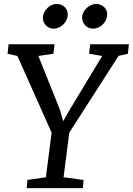

<svg xmlns="http://www.w3.org/2000/svg" viewBox="-20 -977 689 997"><path d="M118.7 0H410.2L414.1 -42.5L310.1 -56.6L339.8 -288.1L595.7 -687L644 -697.8L649.4 -747.1H448.2L442.9 -697.8L510.7 -686.5L343.3 -409.2L308.1 -347.7L290.5 -409.2L179.2 -686.5L257.3 -697.8L263.2 -747.1H24.4L19.5 -697.8L70.3 -686.5L248 -288.1L218.3 -56.6L122.6 -42.5ZM462.4 -828.1C501.5 -828.1 535.2 -862.3 536.6 -899.9C538.1 -930.7 514.6 -956.5 477.5 -956.5C446.3 -956.5 406.2 -923.8 406.2 -886.2C406.2 -854 431.6 -828.1 462.4 -828.1ZM257.8 -828.1C295.9 -828.1 330.6 -862.3 332 -899.9C333 -930.7 310.1 -956.5 272.5 -956.5C240.7 -956.5 204.1 -923.8 202.6 -886.2C201.2 -855 227.1 -828.1 257.8 -828.1Z"/></svg>

Font: Merriweather
Style: Italic
Weight: 400
Italic angle: -7.5°
Designer: Eben Sorkin
Foundry: Eben Sorkin
Version: Version 1.001